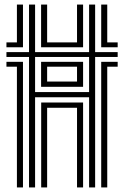

<svg xmlns="http://www.w3.org/2000/svg" viewBox="-20 -820 543 840"><path d="M107 0V-570.8H8.2V-592H107V-800H133.5V-592H369.8V-800H396.2V-592H494.8V-570.8H396.2V0H369.8V-394.5H133.5V0ZM8.2 -613.2V-634.5H54V-800H80.5V-613.2ZM159.8 -613.2V-800H186.2V-634.5H317V-800H343.5V-613.2ZM422.8 -613.2V-800H449.2V-634.5H494.8V-613.2ZM133.5 -417.2H369.8V-570.8H133.5ZM54 0V-528.2H8.2V-549.5H80.5V0ZM422.8 0V-549.5H494.8V-528.2H449.2V0ZM159.8 -440.2V-549.5H343.5V-440.2ZM186.2 -463.2H317V-528.2H186.2ZM160.2 0V-371.5H343.5V0H317V-348.5H186.2V0Z"/></svg>

Font: Big Shoulders Inline Text ExtraBold
Style: Regular
Weight: 800
Designer: Patric King
Foundry: XO Type Co
Version: Version 1.000